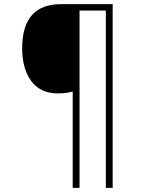

<svg xmlns="http://www.w3.org/2000/svg" viewBox="-20 -780 695 927"><path d="M524 127H491V-729H364V127H331V-338Q299 -329 260 -329Q175 -329 131 -388.5Q87 -448 87 -547Q87 -760 275 -760H524Z"/></svg>

Font: Noto Sans Gujarati ExtraLight
Style: Regular
Weight: 200
Designer: Jelle Bosma - Monotype Design Team, Universal Thirst
Foundry: Monotype Imaging Inc.
Version: Version 2.106; ttfautohint (v1.8.4.7-5d5b)